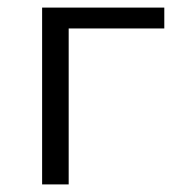

<svg xmlns="http://www.w3.org/2000/svg" viewBox="-20 -486 477 506"><path d="M413 -466V-411H161V0H91V-466Z"/></svg>

Font: EauTestSC
Style: Regular
Weight: 400
Designer: Christian Thalmann (Catharsis Fonts)
Version: Version 0.001;PS 000.001;hotconv 1.0.88;makeotf.lib2.5.64775